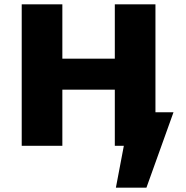

<svg xmlns="http://www.w3.org/2000/svg" viewBox="-20 -678 864 893"><path d="M787 -156 661 195H519L556 0H514V-261H270V0H81V-658H270V-405H514V-658H703V-156Z"/></svg>

Font: Ysabeau Heavy
Style: Regular
Weight: 800
Designer: Christian Thalmann (Catharsis Fonts)
Version: Version 0.003